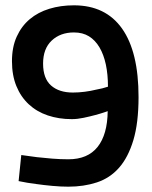

<svg xmlns="http://www.w3.org/2000/svg" viewBox="-20 -691 570 722"><path d="M60 -108Q89 -104 119 -100Q145 -97 176 -94.5Q207 -92 237 -92Q310 -92 347 -138.5Q384 -185 385 -273Q385 -273 372 -268.5Q359 -264 338.5 -258.5Q318 -253 294.5 -248Q271 -243 250 -243Q201 -243 159.5 -257Q118 -271 88 -299Q58 -327 41.5 -367.5Q25 -408 25 -461Q25 -514 43 -553.5Q61 -593 92 -619Q123 -645 165.5 -658Q208 -671 258 -671Q377 -671 439 -583.5Q501 -496 501 -326Q501 -229 481.5 -164Q462 -99 427.5 -60Q393 -21 344 -5Q295 11 237 11Q209 11 176.5 8Q144 5 116 1Q83 -3 50 -10ZM254 -343Q276 -343 299 -346Q322 -349 342 -354Q365 -358 386 -365Q386 -411 378 -448.5Q370 -486 354 -513Q338 -540 314.5 -554.5Q291 -569 258 -569Q207 -569 174.5 -538.5Q142 -508 142 -452Q142 -396 172 -369.5Q202 -343 254 -343Z"/></svg>

Font: Panefresco 750wt
Style: Regular
Weight: 750
Foundry: Campivisivi & Chank Co
Version: Version 1.000